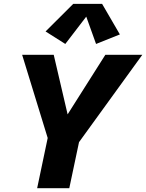

<svg xmlns="http://www.w3.org/2000/svg" viewBox="-20 -992 770 1012"><path d="M175.8 0 231.4 -264.6 96.7 -703.1H263.2L336.4 -389.2L535.2 -703.1H730L396.5 -242.7L345.2 0ZM324.2 -760.3 220.2 -826.2 366.2 -971.7H518.1L611.8 -810.5L486.3 -760.3L434.6 -904.3Z"/></svg>

Font: Schibsted Grotesk ExtraBold
Style: Italic
Weight: 800
Italic angle: -12°
Designer: Bakken & Baeck AS, Henrik Kongsvoll
Foundry: Schibsted ASA
Version: Version 1.100; ttfautohint (v1.8.4.7-5d5b);gftools[0.9.25]